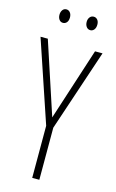

<svg xmlns="http://www.w3.org/2000/svg" viewBox="-133 -937 598 990"><g transform="rotate(15 165.5 -442.5)"><path d="M166 -328 291 -714H331L185 -278V0H147V-278L0 -714H39ZM65 -849Q65 -864 72.5 -874.5Q80 -885 93 -885Q105 -885 113 -875Q121 -865 121 -849Q121 -832 113 -822.5Q105 -813 93 -813Q80 -813 72.5 -823.5Q65 -834 65 -849ZM210 -850Q210 -865 218 -875Q226 -885 239 -885Q251 -885 259 -875.5Q267 -866 267 -850Q267 -833 259 -823Q251 -813 239 -813Q226 -813 218 -823.5Q210 -834 210 -850Z"/></g></svg>

Font: Noto Sans Malayalam ExtraCondensed ExtraLight
Style: Regular
Weight: 200
Width: 2
Designer: Jelle Bosma - Monotype Design Team
Foundry: Monotype Imaging Inc.
Version: Version 2.104; ttfautohint (v1.8.4.7-5d5b)